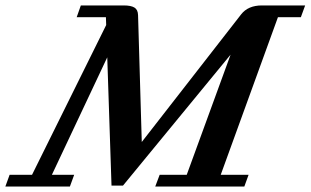

<svg xmlns="http://www.w3.org/2000/svg" viewBox="-87 -683 1138 703"><path d="M-67.4 0 -51.8 -43H30.3L301.8 -591.3L300.8 -620.1H193.8L209 -663.1H365.7Q392.6 -663.1 405.3 -655.3Q418 -647.5 418.5 -627.4L432.1 -163.1L795.9 -630.4Q821.3 -663.1 872.1 -663.1H1030.3L1014.6 -620.1H930.7L721.2 -43H823.2L807.6 0H481.4L497.6 -43H596.7L757.3 -482.9L363.3 -3.4H321.3L305.7 -473.1L103 -43H184.6L168.9 0Z"/></svg>

Font: Elstob 6pt SemiBold
Style: Italic
Weight: 600
Italic angle: -20°
Designer: Peter S. Baker
Version: Version 1.015